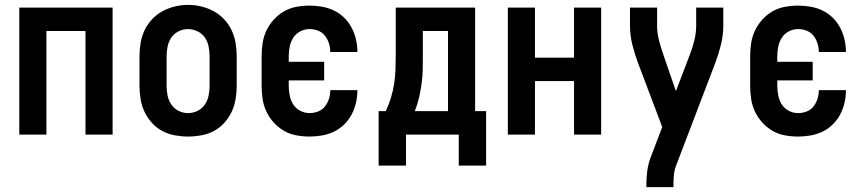

<svg xmlns="http://www.w3.org/2000/svg" viewBox="-20 -551 3540 786"><path d="M59 0V-520H441V0H330V-424H170V0Z M750 8Q723 8 695.5 3Q668 -2 644 -15Q620 -28 601.5 -48.5Q583 -69 571.5 -93.5Q560 -118 555.5 -145.5Q551 -173 551 -200V-320Q551 -347 555.5 -374.5Q560 -402 571.5 -426.5Q583 -451 602 -471.5Q621 -492 645 -505Q669 -518 696 -524.5Q723 -531 750 -531Q777 -531 804 -524.5Q831 -518 855 -505Q879 -492 898 -471.5Q917 -451 928.5 -426.5Q940 -402 944.5 -374.5Q949 -347 949 -320V-200Q949 -173 944.5 -145.5Q940 -118 928.5 -93.5Q917 -69 898.5 -48.5Q880 -28 856 -15Q832 -2 804.5 3Q777 8 750 8ZM750 -88Q770 -88 788.5 -97Q807 -106 818.5 -123Q830 -140 834 -160Q838 -180 838 -200V-320Q838 -340 834 -360.5Q830 -381 818.5 -397.5Q807 -414 788 -423Q769 -432 749 -432Q729 -432 710.5 -422.5Q692 -413 681 -396.5Q670 -380 666 -360Q662 -340 662 -320V-200Q662 -180 666 -160Q670 -140 681.5 -123Q693 -106 711.5 -97Q730 -88 750 -88Z M1247 8Q1220 8 1193 3Q1166 -2 1142.5 -15.5Q1119 -29 1100.5 -49.5Q1082 -70 1070.5 -94.5Q1059 -119 1055 -146Q1051 -173 1051 -200V-320Q1051 -347 1055 -374Q1059 -401 1070.5 -425.5Q1082 -450 1100.5 -470.5Q1119 -491 1142.5 -504.5Q1166 -518 1193 -523Q1220 -528 1247 -528Q1273 -528 1298.5 -523.5Q1324 -519 1347 -508Q1370 -497 1388.5 -479Q1407 -461 1419 -438.5Q1431 -416 1437 -390.5Q1443 -365 1443 -340Q1443 -339 1443 -338.5Q1443 -338 1443 -338H1332Q1332 -338 1332 -338.5Q1332 -339 1332 -339Q1332 -357 1326.5 -374Q1321 -391 1310 -405Q1299 -419 1282 -425.5Q1265 -432 1247 -432Q1227 -432 1209 -422.5Q1191 -413 1180.5 -396.5Q1170 -380 1166 -360Q1162 -340 1162 -320V-298H1307V-222H1162V-200Q1162 -180 1166 -160Q1170 -140 1180.5 -123.5Q1191 -107 1209 -97.5Q1227 -88 1247 -88Q1265 -88 1282 -94.5Q1299 -101 1310 -115Q1321 -129 1326.5 -146Q1332 -163 1332 -181Q1332 -181 1332 -181.5Q1332 -182 1332 -182H1443Q1443 -182 1443 -181.5Q1443 -181 1443 -180Q1443 -155 1437 -129.5Q1431 -104 1419 -81.5Q1407 -59 1388.5 -41Q1370 -23 1347 -12Q1324 -1 1298.5 3.5Q1273 8 1247 8Z M1530 127V-96H1559Q1572 -123 1580.5 -151Q1589 -179 1593.5 -208Q1598 -237 1599 -266.5Q1600 -296 1600 -325V-520H1925V-96H1970V127H1858V0H1642V127ZM1814 -96V-424H1711V-325Q1711 -296 1710.5 -267Q1710 -238 1706 -209Q1702 -180 1695.5 -151.5Q1689 -123 1678 -96Z M2059 0V-520H2170V-315H2330V-520H2441V0H2330V-219H2170V0Z M2626 215V208Q2626 179 2629.5 150.5Q2633 122 2643 95L2691 -31L2592 -293Q2578 -330 2568.5 -368.5Q2559 -407 2559 -447V-520H2670V-446Q2670 -415 2678 -385Q2686 -355 2696 -326L2747 -178L2804 -327Q2815 -356 2822.5 -386Q2830 -416 2830 -447V-520H2941V-447Q2941 -407 2931.5 -368.5Q2922 -330 2908 -293L2747 129Q2740 148 2738.5 168Q2737 188 2737 208V215Z M3247 8Q3220 8 3193 3Q3166 -2 3142.5 -15.5Q3119 -29 3100.5 -49.5Q3082 -70 3070.5 -94.5Q3059 -119 3055 -146Q3051 -173 3051 -200V-320Q3051 -347 3055 -374Q3059 -401 3070.5 -425.5Q3082 -450 3100.5 -470.5Q3119 -491 3142.5 -504.5Q3166 -518 3193 -523Q3220 -528 3247 -528Q3273 -528 3298.5 -523.5Q3324 -519 3347 -508Q3370 -497 3388.5 -479Q3407 -461 3419 -438.5Q3431 -416 3437 -390.5Q3443 -365 3443 -340Q3443 -339 3443 -338.5Q3443 -338 3443 -338H3332Q3332 -338 3332 -338.5Q3332 -339 3332 -339Q3332 -357 3326.5 -374Q3321 -391 3310 -405Q3299 -419 3282 -425.5Q3265 -432 3247 -432Q3227 -432 3209 -422.5Q3191 -413 3180.5 -396.5Q3170 -380 3166 -360Q3162 -340 3162 -320V-298H3307V-222H3162V-200Q3162 -180 3166 -160Q3170 -140 3180.5 -123.5Q3191 -107 3209 -97.5Q3227 -88 3247 -88Q3265 -88 3282 -94.5Q3299 -101 3310 -115Q3321 -129 3326.5 -146Q3332 -163 3332 -181Q3332 -181 3332 -181.5Q3332 -182 3332 -182H3443Q3443 -182 3443 -181.5Q3443 -181 3443 -180Q3443 -155 3437 -129.5Q3431 -104 3419 -81.5Q3407 -59 3388.5 -41Q3370 -23 3347 -12Q3324 -1 3298.5 3.5Q3273 8 3247 8Z"/></svg>

Font: Iosevka SS08 Regular
Style: Bold
Weight: 700
Monospace: yes
Designer: Belleve Invis
Foundry: Belleve Invis
Version: Version 16.3.4; ttfautohint (v1.8.4)